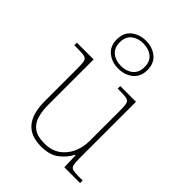

<svg xmlns="http://www.w3.org/2000/svg" viewBox="-232 -933 1061 1061"><g transform="rotate(45 298.5 -402.0)"><path d="M281 10Q199 10 158.5 -37.5Q118 -85 118 -184V-442Q118 -477 114 -492.5Q110 -508 94 -512Q78 -516 41 -516H15V-536H146V-181Q146 -134 157 -96Q168 -58 197.5 -36.5Q227 -15 281 -15Q337 -15 374 -41.5Q411 -68 430 -110.5Q449 -153 449 -202V-442Q449 -477 445 -492.5Q441 -508 425 -512Q409 -516 372 -516H354V-536H477V-94Q477 -60 481 -44Q485 -28 499.5 -24Q514 -20 544 -20H576V0H453L450 -91H446Q427 -52 387.5 -21Q348 10 281 10ZM278 -596Q228 -596 193 -624Q158 -652 158 -705Q158 -758 193 -786Q228 -814 278 -814Q328 -814 363 -786Q398 -758 398 -705Q398 -652 363 -624Q328 -596 278 -596ZM278 -617Q320 -617 347.5 -639.5Q375 -662 375 -705Q375 -749 347.5 -771Q320 -793 278 -793Q236 -793 208.5 -771Q181 -749 181 -705Q181 -662 208.5 -639.5Q236 -617 278 -617Z"/></g></svg>

Font: Noto Serif Devanagari Thin
Style: Regular
Weight: 100
Designer: Universal Thirst, Indian Type Foundry and the Monotype Design Team
Foundry: Monotype Imaging Inc.
Version: Version 2.004; ttfautohint (v1.8.4.7-5d5b)